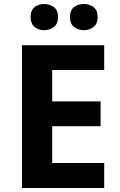

<svg xmlns="http://www.w3.org/2000/svg" viewBox="-20 -940 600 960"><path d="M501 0H90V-714H501V-590H241V-433H483V-309H241V-125H501ZM133 -854Q133 -889 153 -904.5Q173 -920 200.9 -920Q228.8 -920 249.4 -904.6Q270 -889.2 270 -854.4Q270 -821 249.4 -805Q228.8 -789 200.9 -789Q173 -789 153 -805.2Q133 -821.5 133 -854ZM330 -854Q330 -889 350.1 -904.5Q370.3 -920 398.6 -920Q427 -920 447.5 -904.6Q468 -889.2 468 -854.4Q468 -821 447.4 -805Q426.9 -789 399 -789Q370.5 -789 350.2 -805.2Q330 -821.5 330 -854Z"/></svg>

Font: Noto Sans Bamum
Style: Regular
Weight: 400
Designer: Monotype Design Team
Foundry: Monotype Imaging Inc.
Version: Version 2.001